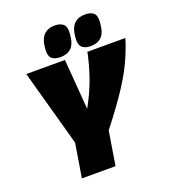

<svg xmlns="http://www.w3.org/2000/svg" viewBox="-161 -1031 1014 1148"><g transform="rotate(-20 346.0 -457.5)"><path d="M161 0 196 -215 62 -700H308L333 -380Q357 -424 374 -461Q391 -498 403.5 -532Q416 -566 426 -600.5Q436 -635 445 -673Q447 -679 448 -686Q449 -693 450 -700H692Q690 -693 687.5 -685Q685 -677 683 -670Q669 -630 653 -592Q637 -554 615.5 -514Q594 -474 565.5 -429.5Q537 -385 498.5 -332Q460 -279 410 -215L375 0ZM482 -725Q445 -725 426.5 -743Q408 -761 413 -808Q418 -865 444 -890Q470 -915 513 -915Q551 -915 569 -897Q587 -879 581 -832Q577 -775 551.5 -750Q526 -725 482 -725ZM289 -725Q252 -725 234 -742.5Q216 -760 220 -805Q225 -864 251 -889.5Q277 -915 320 -915Q357 -915 375.5 -897Q394 -879 389 -832Q384 -773 358.5 -749Q333 -725 289 -725Z"/></g></svg>

Font: Georama ExtraCondensed Thin Black
Style: Italic
Weight: 900
Italic angle: -9°
Version: Version 1.001